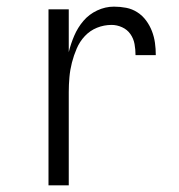

<svg xmlns="http://www.w3.org/2000/svg" viewBox="-20 -558 540 578"><path d="M126 0V-530H187V-401Q193 -426 203.5 -450.5Q214 -475 231 -495Q248 -515 272.5 -526.5Q297 -538 323 -538Q342 -538 360 -534.5Q378 -531 393.5 -521Q409 -511 420 -496Q431 -481 437.5 -464Q444 -447 446.5 -429Q449 -411 449 -392H388Q388 -409 385 -425.5Q382 -442 372.5 -455.5Q363 -469 347.5 -476Q332 -483 316 -483Q293 -483 272 -474.5Q251 -466 235.5 -449.5Q220 -433 211 -412Q202 -391 196.5 -369.5Q191 -348 189 -325.5Q187 -303 187 -281V0Z"/></svg>

Font: Iosevka Term Light
Style: Regular
Weight: 300
Monospace: yes
Designer: Belleve Invis
Foundry: Belleve Invis
Version: Version 9.0.1; ttfautohint (v1.8.3)